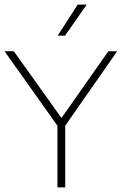

<svg xmlns="http://www.w3.org/2000/svg" viewBox="-27 -819 532 839"><path d="M224 0V-285.5L232.5 -257.5L-7 -595H33.5L249 -293H234.5L446.5 -595H485L249.5 -257.5L258 -285.5V0ZM225 -663 312.5 -799H352L257 -663Z"/></svg>

Font: Encode Sans SC Condensed Thin Thin
Style: Regular
Weight: 250
Version: Version 3.002